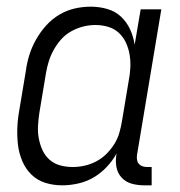

<svg xmlns="http://www.w3.org/2000/svg" viewBox="-20 -548 540 576"><path d="M167 8Q140 8 116 0.5Q92 -7 74.5 -24Q57 -41 47 -64.5Q37 -88 34 -113Q31 -138 32 -164.5Q33 -191 38 -218L58 -338Q61 -361 68.5 -384.5Q76 -408 88.5 -430Q101 -452 118.5 -471.5Q136 -491 158 -504Q180 -517 204 -522.5Q228 -528 252 -528Q278 -528 302 -521Q326 -514 343 -498Q360 -482 370 -460.5Q380 -439 384 -414L402 -520H464L391 -83Q390 -76 391 -69Q392 -62 396 -57Q400 -52 406.5 -49.5Q413 -47 421 -47H435V8H412Q393 8 375 3Q357 -2 345 -15Q333 -28 329.5 -46Q326 -64 329 -83L330 -88Q318 -66 300 -47Q282 -28 260.5 -15.5Q239 -3 214.5 2.5Q190 8 167 8ZM198 -47Q216 -47 234 -51Q252 -55 269 -64Q286 -73 299.5 -86.5Q313 -100 323 -116Q333 -132 338 -149.5Q343 -167 346 -185L366 -305Q370 -325 371 -344.5Q372 -364 369 -383Q366 -402 358 -419.5Q350 -437 336.5 -449.5Q323 -462 304.5 -467.5Q286 -473 266 -473Q248 -473 230 -468.5Q212 -464 194.5 -454.5Q177 -445 164 -430.5Q151 -416 141.5 -399Q132 -382 126.5 -364.5Q121 -347 118 -329L98 -209Q95 -189 94 -169.5Q93 -150 96.5 -132Q100 -114 107.5 -97.5Q115 -81 128.5 -69Q142 -57 160 -52Q178 -47 198 -47Z"/></svg>

Font: Iosevka SS18 Light
Style: Italic
Weight: 300
Italic angle: -9°
Monospace: yes
Designer: Belleve Invis
Foundry: Belleve Invis
Version: Version 25.1.1; ttfautohint (v1.8.4)